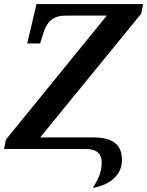

<svg xmlns="http://www.w3.org/2000/svg" viewBox="-28 -734 725 946"><path d="M429 192C519 176 573 125 573 54C573 -24 524 -57 431 -57H170L668 -667L677 -714H152L106 -520H170L186 -572C203 -627 234 -657 294 -657H498L1 -46L-8 0H393C443 0 473 18 473 67C473 116 455 151 429 192Z"/></svg>

Font: Noto Serif SemiBold
Style: Italic
Weight: 600
Italic angle: -12°
Designer: Monotype Design Team
Foundry: Monotype Imaging Inc.
Version: Version 2.014